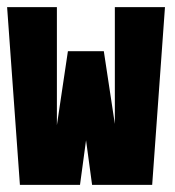

<svg xmlns="http://www.w3.org/2000/svg" viewBox="-21 -520 491 540"><path d="M204 0H35L-1 -500H139V-168L170 -376H271L302 -171.5V-500H443L407 0H238L221 -125.5Z"/></svg>

Font: League Mono Condensed ExtraBold
Style: Regular
Weight: 800
Width: 1
Designer: Tyler Finck
Foundry: The League of Moveable Type / Tyler Finck
Version: Version 2.210